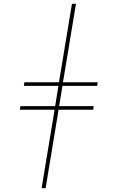

<svg xmlns="http://www.w3.org/2000/svg" viewBox="-20 -843 616 1006"><path d="M198 143H219L287 -268H468L471 -287H290L307 -393H489L492 -412H310L378 -823H357L289 -412H108L105 -393H286L269 -287H87L84 -268H266Z"/></svg>

Font: Iosevka Sparkle Thin Oblique
Style: Regular
Weight: 100
Italic angle: -9°
Designer: Belleve Invis
Foundry: Belleve Invis
Version: Version 4.5.0; ttfautohint (v1.8.3)